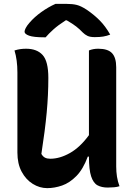

<svg xmlns="http://www.w3.org/2000/svg" viewBox="-20 -962 690 993"><path d="M224 11Q185 11 149.5 -11Q114 -33 92 -74Q70 -115 70 -173V-587Q70 -652 55 -701Q71 -706 85 -708Q99 -710 115 -710Q171 -710 200.5 -677.5Q230 -645 230 -559Q230 -471 221.5 -379.5Q213 -288 194 -166Q202 -152 213 -146.5Q224 -141 240 -141Q289 -141 341.5 -170.5Q394 -200 440 -263V-701Q461 -710 488 -710Q538 -710 559.5 -687Q581 -664 581 -614V-101Q581 -73 585 -48Q589 -23 598 1Q587 5 570.5 6.5Q554 8 537 8Q506 8 484.5 -3.5Q463 -15 451.5 -49.5Q440 -84 440 -152H434Q410 -87 375 -51.5Q340 -16 301 -2.5Q262 11 224 11ZM267 -942H323Q355 -942 377 -936.5Q399 -931 428 -912Q465 -887 495 -857Q525 -827 550 -783Q532 -776 514 -773Q496 -770 470 -770Q446 -770 432.5 -776.5Q419 -783 408 -794Q392 -811 374 -825Q356 -839 325 -857H320Q281 -832 256 -809.5Q231 -787 216 -769H210Q154 -769 130.5 -777.5Q107 -786 107 -798Q107 -805 113 -817Q119 -829 133 -845Q158 -874 193.5 -899.5Q229 -925 267 -942Z"/></svg>

Font: Recursive Sn Csl St
Style: Bold
Weight: 700
Version: Version 1.079;hotconv 1.0.112;makeotfexe 2.5.65598; ttfautoh